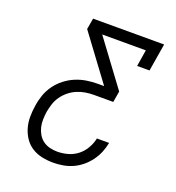

<svg xmlns="http://www.w3.org/2000/svg" viewBox="-133 -841 866 947"><g transform="rotate(20 300.0 -367.5)"><path d="M252 0Q222 0 193 -6Q164 -12 140 -27Q116 -42 100 -65.5Q84 -89 76 -116.5Q68 -144 68 -174Q68 -204 73 -234Q77 -263 87 -291.5Q97 -320 115 -345Q133 -370 158 -389.5Q183 -409 211 -420.5Q239 -432 268 -436.5Q297 -441 326 -441H359L184 -677L194 -735H567L543 -590H478L492 -677H263L438 -441L428 -383H326Q305 -383 283 -379.5Q261 -376 239.5 -367Q218 -358 199.5 -343Q181 -328 167.5 -309Q154 -290 147 -268.5Q140 -247 136 -225Q133 -205 132.5 -184Q132 -163 136.5 -144Q141 -125 151 -108Q161 -91 176.5 -79.5Q192 -68 211.5 -63Q231 -58 252 -58Q279 -58 306.5 -65.5Q334 -73 356.5 -90.5Q379 -108 393.5 -133Q408 -158 414 -186H478Q473 -160 463 -135.5Q453 -111 437 -89Q421 -67 399.5 -49Q378 -31 353.5 -20Q329 -9 303 -4.5Q277 0 252 0Z"/></g></svg>

Font: Iosevka Slab LtExObl
Style: Regular
Weight: 300
Width: 7
Italic angle: -9°
Monospace: yes
Designer: Belleve Invis
Foundry: Belleve Invis
Version: Version 11.1.0; ttfautohint (v1.8.3)